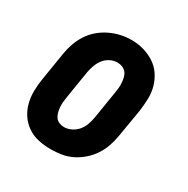

<svg xmlns="http://www.w3.org/2000/svg" viewBox="-131 -657 762 780"><g transform="rotate(30 250.0 -266.5)"><path d="M205 8Q176 8 148 2Q120 -4 97 -19.5Q74 -35 58.5 -58Q43 -81 36 -108Q29 -135 29.5 -164.5Q30 -194 35 -223L56 -353Q60 -378 68.5 -402.5Q77 -427 91.5 -449.5Q106 -472 126.5 -489.5Q147 -507 171 -518.5Q195 -530 220 -535.5Q245 -541 271 -541Q300 -541 327.5 -533Q355 -525 378 -510Q401 -495 416.5 -472Q432 -449 439.5 -422Q447 -395 446 -365.5Q445 -336 441 -307L419 -177Q415 -152 406.5 -127.5Q398 -103 383.5 -81Q369 -59 348.5 -41Q328 -23 304.5 -11.5Q281 0 255.5 4Q230 8 205 8ZM208 -97Q225 -97 242 -105.5Q259 -114 270.5 -128Q282 -142 288 -159Q294 -176 297 -194L318 -324Q320 -336 321 -348Q322 -360 321 -372Q320 -384 317 -395.5Q314 -407 307 -415.5Q300 -424 289 -428.5Q278 -433 266 -433Q248 -433 231.5 -424.5Q215 -416 204 -401.5Q193 -387 187 -370Q181 -353 178 -336L157 -206Q155 -194 154 -182Q153 -170 154 -158.5Q155 -147 158 -135.5Q161 -124 167.5 -115Q174 -106 185 -101.5Q196 -97 208 -97Z"/></g></svg>

Font: Iosevka Curly Slab XBdObl
Style: Regular
Weight: 800
Italic angle: -9°
Monospace: yes
Designer: Belleve Invis
Foundry: Belleve Invis
Version: Version 11.1.0; ttfautohint (v1.8.3)